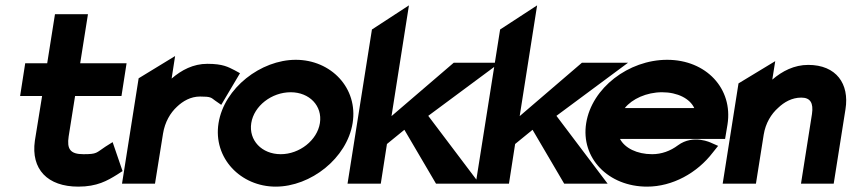

<svg xmlns="http://www.w3.org/2000/svg" viewBox="-20 -685 3176 716"><path d="M55 -327H137L110 -160C95 -54 157 11 272 11C342 11 380 -11 417 -34L437 -47L400 -155L373 -138C338 -115 343 -110 291 -110C242 -110 229 -129 236 -176L260 -327H433L452 -449H279L308 -632H185L156 -449H74Z M435 0H558L588 -187C595 -230 615 -264 640 -287C662 -308 691 -325 726 -325C767 -325 767 -321 782 -310L805 -294L875 -412L855 -423C831 -435 812 -447 753 -447C701 -447 657 -424 620 -392L633 -476L497 -393Z M795 -226C774 -95 878 11 1008 11C1139 11 1274 -95 1295 -226C1316 -357 1214 -462 1083 -462C953 -462 816 -357 795 -226ZM917 -226C927 -290 993 -341 1064 -341C1134 -341 1183 -290 1173 -226C1163 -162 1097 -110 1027 -110C956 -110 907 -162 917 -226Z M1276 0H1400L1423 -148L1488 -201L1606 0H1768L1577 -253L1844 -451H1672L1440 -252L1505 -665L1367 -575Z M1754 0H1878L1901 -148L1966 -201L2084 0H2246L2055 -253L2322 -451H2150L1918 -252L1983 -665L1845 -575Z M2166 -226C2145 -95 2249 11 2393 11C2488 11 2580 -40 2638 -116L2658 -141L2633 -152C2633 -152 2566 -186 2508 -143C2480 -122 2447 -110 2412 -110C2355 -110 2310 -133 2292 -167H2684L2693 -221C2714 -355 2613 -462 2468 -462C2324 -462 2187 -357 2166 -226ZM2310 -282C2337 -316 2391 -341 2449 -341C2507 -341 2553 -317 2569 -282Z M2675 0H2799L2828 -183C2835 -226 2856 -260 2882 -283C2904 -304 2933 -321 2968 -321C3002 -321 3014 -301 3008 -260L2967 0H3089L3133 -278C3148 -372 3099 -443 2994 -443C2942 -443 2897 -420 2860 -388L2871 -457L2734 -374Z"/></svg>

Font: Charger Pro
Style: UltraNarObl
Weight: 900
Designer: Jasper
Foundry: Cannot Into Space Fonts
Version: Version 1.09